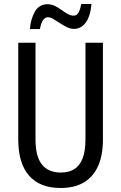

<svg xmlns="http://www.w3.org/2000/svg" viewBox="-20 -927 604 957"><path d="M493 -232Q493 -153 469 -99.5Q445 -46 398.5 -18Q352 10 281 10Q179 10 125 -51.5Q71 -113 71 -232V-714H157V-231Q157 -147 189 -107Q221 -67 283 -67Q325 -67 352 -85Q379 -103 392.5 -139.5Q406 -176 406 -232V-714H493ZM436 -907Q431 -848 408 -815.5Q385 -783 348 -783Q330 -783 312.5 -792Q295 -801 278 -812Q261 -823 246.5 -832Q232 -841 219 -841Q204 -841 194 -826Q184 -811 179 -782H129Q131 -808 137.5 -830Q144 -852 154 -869.5Q164 -887 180 -896.5Q196 -906 217 -906Q236 -906 253.5 -897.5Q271 -889 286.5 -877.5Q302 -866 317.5 -857.5Q333 -849 347 -849Q363 -849 371.5 -864.5Q380 -880 385 -907Z"/></svg>

Font: Noto Sans Display Condensed
Style: Regular
Weight: 400
Width: 3
Designer: Monotype Design Team
Foundry: Monotype Imaging Inc.
Version: Version 2.003